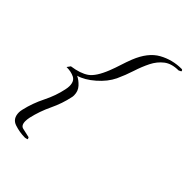

<svg xmlns="http://www.w3.org/2000/svg" viewBox="-164 -478 590 590"><g transform="rotate(45 131.0 -183.0)"><path d="M67 62Q44 62 21.5 54.5Q-1 47 -1 20Q-1 17 -0.5 13.5Q0 10 1 6Q9 -29 26 -63Q43 -97 50 -131Q51 -136 51.5 -139.5Q52 -143 52 -147Q52 -168 38 -175Q24 -182 4 -182L12 -193Q48 -198 68 -212Q88 -226 105 -269Q112 -287 117.5 -304.5Q123 -322 130 -340Q150 -390 184 -409Q218 -428 258 -428Q263 -428 263 -422L255 -418Q225 -418 207 -404Q189 -390 178 -368Q167 -346 158.5 -319.5Q150 -293 138 -267Q125 -240 98 -216.5Q71 -193 46 -186Q59 -180 70.5 -167.5Q82 -155 82 -137Q82 -131 81 -128Q74 -94 58 -60.5Q42 -27 34 8Q33 13 32.5 17Q32 21 32 25Q32 44 45 46.5Q58 49 74 53L77 59Q75 60 72 61Q69 62 67 62Z"/></g></svg>

Font: The Nautigal
Style: Bold
Weight: 700
Designer: Robert E. Leuschke
Foundry: Robert E. Leuschke
Version: Version 1.100; ttfautohint (v1.8.3)